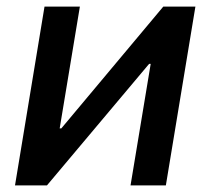

<svg xmlns="http://www.w3.org/2000/svg" viewBox="-20 -561 637 581"><path d="M481.9 0H375L436 -367.7H431.2L122.1 0H25.4L114.7 -541H221.7L160.6 -172.4H165.5L474.1 -541H571.3Z"/></svg>

Font: Inter 17pt Medium
Style: Italic
Weight: 500
Italic angle: -9.3988°
Version: Version 4.001;git-66647c0bb